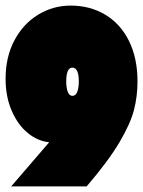

<svg xmlns="http://www.w3.org/2000/svg" viewBox="-35 -667 512 687"><path d="M457 -375Q457 -323 444.5 -274Q432 -225 392.5 -158Q353 -91 275 0H5L141 -158Q100 -162 64.5 -191Q29 -220 7 -270.5Q-15 -321 -15 -385Q-15 -463 16.5 -522.5Q48 -582 101.5 -614.5Q155 -647 218 -647Q287 -647 341.5 -614.5Q396 -582 426.5 -520.5Q457 -459 457 -375ZM202 -375Q202 -353 207.5 -338.5Q213 -324 224 -324Q236 -324 241.5 -338.5Q247 -353 247 -375Q247 -425 224 -425Q202 -425 202 -375Z"/></svg>

Font: FFF_tuoi-tre Black
Style: Regular
Weight: 900
Designer: bBox Type GmbH
Foundry: bBox Type GmbH
Version: Version 1.001